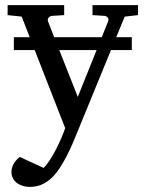

<svg xmlns="http://www.w3.org/2000/svg" viewBox="-20 -502 570 751"><path d="M284.2 -123 357.9 -306.2H211.9ZM467.8 -437 434.6 -356.4H495.6V-306.2H414.1L275.9 30.8Q271 43 262.2 63.5Q253.4 84 241.5 107.2Q229.5 130.4 215.1 152.8Q200.7 175.3 185.1 190.9Q167 209 145.3 219Q123.5 229 98.1 229Q80.6 229 66.9 224.4Q53.2 219.7 43.9 211.9Q34.7 204.1 29.8 193.6Q24.9 183.1 24.9 171.9Q24.9 154.8 32.5 140.4Q40 126 57.1 111.8L150.9 154.8Q163.1 142.6 175.8 122.8Q188.5 103 199.7 81.1Q210.9 59.1 220.2 37.4Q229.5 15.6 234.9 -1L115.7 -306.2H34.2V-356.4H96.2L64.9 -437L9.8 -442.9V-481.9H231V-442.9L183.1 -439.9Q174.8 -439 169.9 -432.6Q165 -426.3 168 -418L191.9 -356.4H377.9L402.8 -418Q406.2 -425.8 401.9 -432.4Q397.5 -439 389.2 -439.9L341.8 -442.9V-481.9H520V-442.9Z"/></svg>

Font: Charis SIL APac
Style: Regular
Weight: 400
Foundry: SIL International
Version: Version 5.000